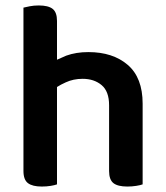

<svg xmlns="http://www.w3.org/2000/svg" viewBox="-20 -678 607 704"><path d="M189 -2Q181 1 166 3.5Q151 6 133 6Q99 6 82.5 -6.5Q66 -19 66 -51V-650Q74 -652 89 -655Q104 -658 122 -658Q157 -658 173 -645.5Q189 -633 189 -601V-459Q204 -466 223 -474Q259 -487 304 -487Q394 -487 448.5 -440Q503 -393 503 -298V-2Q495 1 479.5 3.5Q464 6 447 6Q412 6 396 -6.5Q380 -19 380 -51V-292Q380 -343 352.5 -366Q325 -389 283 -389Q249 -389 221 -376Q203 -368 189 -359Z"/></svg>

Font: Baloo Bhaijaan 2 SemiBold
Style: Regular
Weight: 600
Designer: Sanskriti Dholi, Noopur Datye and Ek Type
Foundry: Ek Type
Version: Version 1.700